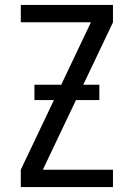

<svg xmlns="http://www.w3.org/2000/svg" viewBox="-20 -755 540 775"><path d="M64 0V-70L347 -665H64V-735H436V-665L153 -70H436V0ZM119 -351V-413H381V-351Z"/></svg>

Font: Huly
Style: Regular
Weight: 400
Designer: Belleve Invis
Foundry: Belleve Invis
Version: Version 33.2.5; ttfautohint (v1.8.4)